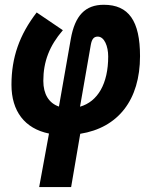

<svg xmlns="http://www.w3.org/2000/svg" viewBox="-20 -547 626 792"><path d="M273.4 224.6 311 4.9C467.3 -20 557.6 -134.8 557.6 -315.4C557.6 -460.9 510.7 -527.3 408.2 -527.3C331.5 -527.3 289.1 -482.9 272 -386.2L223.1 -107.4C181.6 -121.6 158.7 -158.7 158.7 -213.4C158.7 -293 184.1 -358.4 239.3 -422.4L131.3 -495.6C60.1 -403.3 27.3 -309.6 27.3 -197.3C27.3 -88.4 82 -16.6 182.1 3.9L141.6 224.6ZM310.1 -106.9 354.5 -361.8C358.9 -386.2 367.2 -396 383.3 -396C410.6 -396 426.3 -356 426.3 -314C426.3 -201.7 383.3 -127.9 310.1 -106.9Z"/></svg>

Font: Cascadia Mono NF
Style: Bold Italic
Weight: 700
Italic angle: -10°
Monospace: yes
Designer: Aaron Bell
Foundry: Saja Typeworks
Version: Version 2404.023